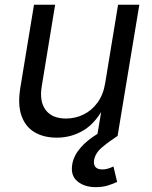

<svg xmlns="http://www.w3.org/2000/svg" viewBox="-20 -562 627 794"><path d="M215.3 7.3Q161.1 7.3 123 -15.1Q85 -37.6 68.8 -83.5Q52.7 -129.4 64 -198.7L120.6 -542.5H208L152.8 -206.1Q142.1 -143.1 168.7 -107.4Q195.3 -71.8 252.9 -71.8Q291.5 -71.8 325.4 -88.4Q359.4 -105 383.3 -137.7Q407.2 -170.4 415 -218.3L468.3 -542.5H556.2L466.3 0H381.8L403.8 -131.3H416.5Q378.9 -55.7 327.4 -24.2Q275.9 7.3 215.3 7.3ZM376 211.9Q329.1 211.9 300 187.7Q271 163.6 278.8 117.7Q284.7 82 312.3 49.8Q339.8 17.6 386.2 -10.3L466.3 0Q427.7 25.4 400.6 48.6Q373.5 71.8 369.1 100.6Q366.2 119.1 375 128.9Q383.8 138.7 403.3 138.7Q416.5 138.7 428.2 134.8Q439.9 130.9 449.2 126.5L464.4 190.4Q448.7 197.8 426.8 204.8Q404.8 211.9 376 211.9Z"/></svg>

Font: Inter 16pt
Style: Italic
Weight: 400
Italic angle: -9.3988°
Version: Version 4.001;git-66647c0bb